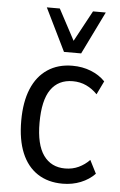

<svg xmlns="http://www.w3.org/2000/svg" viewBox="-53 -777 517 824"><g transform="rotate(5 205.0 -365.0)"><path d="M248 9Q185 9 140 -20.5Q95 -50 71.5 -106.5Q48 -163 48 -245Q48 -326 71.5 -382.5Q95 -439 140 -469Q185 -499 247 -499Q290 -499 326.5 -484.5Q363 -470 388 -444L360 -386Q339 -408 312.5 -420.5Q286 -433 254 -433Q192 -433 159.5 -386.5Q127 -340 127 -243Q127 -149 160 -103Q193 -57 253 -57Q285 -57 311.5 -69.5Q338 -82 358 -103L387 -46Q362 -20 326 -5.5Q290 9 248 9ZM205 -555 115 -739H171L242 -606L314 -739H369L279 -555Z"/></g></svg>

Font: Nunito Sans 10pt Condensed
Style: Regular
Weight: 400
Width: 3
Designer: Vernon Adams
Foundry: Vernon Adams
Version: Version 3.101;gftools[0.9.27]